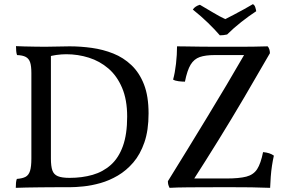

<svg xmlns="http://www.w3.org/2000/svg" viewBox="-20 -901 1401 924"><path d="M56 3Q56 -11 57 -21.5Q58 -32 61 -40Q88 -42 103 -50Q118 -58 124.5 -78.5Q131 -99 131 -138V-549Q131 -583 125 -601Q119 -619 104 -627Q89 -635 62 -636Q59 -644 58 -655.5Q57 -667 57 -679Q73 -678 97.5 -677.5Q122 -677 148.5 -676.5Q175 -676 197 -676Q226 -676 256 -677Q286 -678 315 -678Q368 -678 422 -670.5Q476 -663 525 -643.5Q574 -624 612.5 -587.5Q651 -551 673 -494.5Q695 -438 695 -355Q695 -274 675 -216Q655 -158 621.5 -119Q588 -80 547 -56Q506 -32 463.5 -20Q421 -8 382 -4Q343 0 315 0Q287 0 250.5 0Q214 0 176.5 0.5Q139 1 107 1.5Q75 2 56 3ZM315 -45Q375 -45 425.5 -59.5Q476 -74 513.5 -107.5Q551 -141 571.5 -198Q592 -255 592 -340Q592 -421 567.5 -478.5Q543 -536 501.5 -571.5Q460 -607 407.5 -623.5Q355 -640 299 -640Q277 -640 251 -636.5Q225 -633 217 -628L225 -654V-138Q225 -101 232 -81Q239 -61 258.5 -53Q278 -45 315 -45ZM832 -678Q847 -678 877.5 -677.5Q908 -677 944.5 -676.5Q981 -676 1016 -676Q1051 -676 1076 -676Q1109 -676 1139.5 -676Q1170 -676 1201.5 -676.5Q1233 -677 1268 -678Q1273 -673 1276 -664Q1279 -655 1279 -645Q1217 -537 1155.5 -432.5Q1094 -328 1031.5 -227Q969 -126 904 -25L894 -42H1069Q1131 -42 1165.5 -51Q1200 -60 1217.5 -87Q1235 -114 1246 -169Q1279 -166 1298 -152Q1293 -130 1289 -104Q1285 -78 1283 -50.5Q1281 -23 1280 3Q1231 1 1189 0.5Q1147 0 1106 0Q1065 0 1019 0Q950 0 888.5 0.5Q827 1 796 3Q792 -5 790 -12Q788 -19 788 -29Q836 -106 883 -183Q930 -260 977 -337Q1024 -414 1070 -491.5Q1116 -569 1161 -647L1172 -636H1013Q969 -636 941.5 -626.5Q914 -617 897.5 -590Q881 -563 870 -508Q857 -508 840 -510Q823 -512 813 -518Q822 -550 827 -594Q832 -638 832 -678ZM1038 -731Q1014 -759 981 -791Q948 -823 908 -855Q913 -863 922 -869Q931 -875 942 -878Q970 -862 1003 -842Q1036 -822 1064 -809Q1078 -816 1104 -829.5Q1130 -843 1156 -857.5Q1182 -872 1197 -881Q1205 -877 1208.5 -866Q1212 -855 1213 -847Q1179 -825 1141 -795Q1103 -765 1073 -735Q1065 -733 1055.5 -732Q1046 -731 1038 -731Z"/></svg>

Font: Vollkorn
Style: Regular
Weight: 400
Designer: Friedrich Althausen
Foundry: Friedrich Althausen
Version: Version 5.001